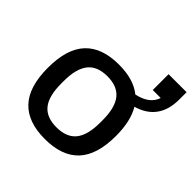

<svg xmlns="http://www.w3.org/2000/svg" viewBox="-181 -839 1005 1005"><g transform="rotate(45 321.5 -337.0)"><path d="M291 12.2Q165.5 12.2 102.3 -55.4Q39.1 -123 39.1 -263.2Q39.1 -403.3 102.3 -470.7Q165.5 -538.1 291 -538.1Q399.9 -538.1 461.9 -487.8Q548.8 -506.3 568.8 -568.8H509.8V-686H643.1V-631.8Q643.1 -479.5 503.9 -439Q543.9 -372.6 543.9 -263.2Q543.9 -122.6 480.7 -55.2Q417.5 12.2 291 12.2ZM291 -74.2Q365.7 -74.2 400.9 -117.9Q436 -161.6 436 -253.9V-272Q436 -363.8 400.9 -408Q365.7 -452.1 291 -452.1Q216.8 -452.1 181.9 -408Q147 -363.8 147 -272V-253.9Q147 -161.6 181.9 -117.9Q216.8 -74.2 291 -74.2Z"/></g></svg>

Font: Archivo Medium
Style: Regular
Weight: 500
Designer: Hector Gatti
Foundry: Omnibus-Type
Version: Version 2.001